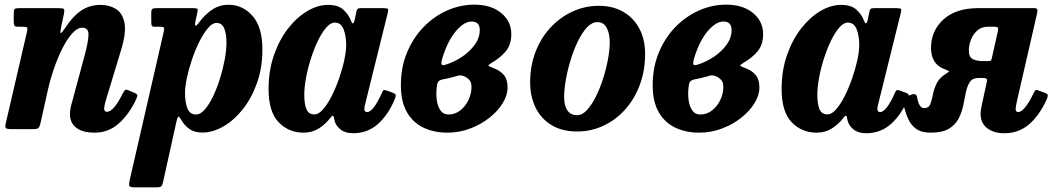

<svg xmlns="http://www.w3.org/2000/svg" viewBox="-20 -555 4542 825"><path d="M61.5 -520H232Q251 -520 254.5 -516.2Q258 -512.5 255 -497L242.5 -438Q237.5 -414 241.2 -413Q245 -412 259 -433.5Q291 -483.5 327.8 -508.8Q364.5 -534 412 -534Q449.5 -534 478 -516.5Q506.5 -499 514.8 -456.8Q523 -414.5 500.5 -341L433 -118Q431 -111.5 429.2 -102Q427.5 -92.5 427.5 -89Q427.5 -74.5 439.5 -74.5Q454 -74.5 471.8 -95.5Q489.5 -116.5 507 -153Q513 -164 517 -167.8Q521 -171.5 530.5 -167.5L559 -155.5Q569 -151 569.8 -146Q570.5 -141 564.5 -127Q534 -63 490 -24Q446 15 387 15Q334.5 15 307.5 -6.2Q280.5 -27.5 280.5 -64.5Q280.5 -74.5 282.5 -86.8Q284.5 -99 287.5 -108.5L344.5 -320Q359.5 -376 360.2 -406Q361 -436 333 -436Q313 -436 291.5 -412.8Q270 -389.5 250 -350.8Q230 -312 213.2 -264.2Q196.5 -216.5 185.5 -167.5L154 -26Q150.5 -11.5 145.8 -5.8Q141 0 123 0H33.5Q9 0 5 -4.8Q1 -9.5 5.5 -28.5L96 -419Q99.5 -433.5 96 -436.8Q92.5 -440 78.5 -440H58Q45 -440 42 -445Q39 -450 39 -464V-497Q39 -512.5 43 -516.2Q47 -520 61.5 -520Z M653 -520H810Q824.5 -520 827.8 -517Q831 -514 828 -500.5L820.5 -467.5Q811.5 -426 836.5 -460Q861 -493 892 -513.8Q923 -534.5 962.5 -534.5Q1022.5 -534.5 1065 -486.8Q1107.5 -439 1107.5 -342Q1107.5 -263.5 1084.2 -198.2Q1061 -133 1023 -85.2Q985 -37.5 939.5 -11.5Q894 14.5 849.5 14.5Q816.5 14.5 795 0Q773.5 -14.5 760.5 -37.5Q750.5 -54.5 746.5 -53.5Q742.5 -52.5 738 -32L681 225.5Q678 240 673.2 245Q668.5 250 652.5 250H559Q538.5 250 536 244Q533.5 238 536.5 222.5L683 -416Q686 -429 685 -434.5Q684 -440 669 -440H647Q634.5 -440 632.2 -444.2Q630 -448.5 630 -463V-499Q630 -513.5 634.8 -516.8Q639.5 -520 653 -520ZM775 -154.5Q775 -117 785 -90Q795 -63 822.5 -63Q841 -63 859.5 -84Q878 -105 894.8 -139.5Q911.5 -174 924.5 -215.2Q937.5 -256.5 945.2 -297.2Q953 -338 953 -370.5Q953 -412 943 -434.2Q933 -456.5 910 -456.5Q892.5 -456.5 873.8 -434.5Q855 -412.5 837.2 -377.2Q819.5 -342 805.5 -301Q791.5 -260 783.2 -221.2Q775 -182.5 775 -154.5Z M1676.5 -129.5Q1649.5 -63.5 1604.8 -23Q1560 17.5 1497.5 17.5Q1464 17.5 1444 2Q1424 -13.5 1418 -35Q1416.5 -41.5 1415.8 -45.2Q1415 -49 1414.5 -52Q1412.5 -59 1409 -57.8Q1405.5 -56.5 1398.5 -47.5Q1378 -20.5 1349.5 -2.8Q1321 15 1284.5 15Q1220 15 1177 -30Q1134 -75 1134 -172.5Q1134 -251 1156.8 -317Q1179.5 -383 1217 -431.5Q1254.5 -480 1299.8 -507Q1345 -534 1389.5 -534Q1433 -534 1455.2 -513.5Q1477.5 -493 1487 -468.5Q1491.5 -455.5 1496 -454.5Q1500.5 -453.5 1504.5 -472L1511.5 -505.5Q1513 -513.5 1516.8 -516.8Q1520.5 -520 1531 -520H1628Q1644.5 -520 1647 -516Q1649.5 -512 1646 -499L1549 -107.5Q1547.5 -103 1546.5 -96.8Q1545.5 -90.5 1545.5 -86.5Q1545.5 -73.5 1557.5 -73.5Q1571 -73.5 1587 -94.8Q1603 -116 1620.5 -155Q1625 -165.5 1628.2 -167.5Q1631.5 -169.5 1643 -165.5L1669 -156Q1679 -152 1680.2 -147.2Q1681.5 -142.5 1676.5 -129.5ZM1467.5 -362.5Q1467.5 -400 1456.5 -429Q1445.5 -458 1418.5 -458Q1400.5 -458 1381.8 -436.5Q1363 -415 1346 -379.8Q1329 -344.5 1315.8 -303Q1302.5 -261.5 1295 -220.8Q1287.5 -180 1287.5 -147.5Q1287.5 -107 1297 -85.2Q1306.5 -63.5 1330.5 -63.5Q1348.5 -63 1367.8 -84.8Q1387 -106.5 1404.8 -141.5Q1422.5 -176.5 1436.8 -217.2Q1451 -258 1459.2 -296.2Q1467.5 -334.5 1467.5 -362.5Z M1702.5 -189Q1702.5 -265.5 1728.8 -329Q1755 -392.5 1800 -438.8Q1845 -485 1901.5 -510Q1958 -535 2018 -535Q2090.5 -535 2133.8 -499Q2177 -463 2177 -408.5Q2177 -362.5 2153 -334.2Q2129 -306 2092.5 -285Q2077 -275.5 2078.8 -272.8Q2080.5 -270 2101.5 -262Q2129.5 -251.5 2145.2 -232.5Q2161 -213.5 2161 -179Q2161 -146 2140.2 -112Q2119.5 -78 2083.2 -49.2Q2047 -20.5 2000.5 -2.8Q1954 15 1902 15Q1845.5 15 1800.2 -6.2Q1755 -27.5 1728.8 -72.5Q1702.5 -117.5 1702.5 -189ZM1896 -277.5Q1932 -288.5 1965.5 -311Q1999 -333.5 2020.2 -363Q2041.5 -392.5 2041.5 -426Q2041.5 -462.5 2006.5 -462.5Q1974 -462.5 1939 -421.2Q1904 -380 1881 -306.5Q1875 -286.5 1877.2 -279Q1879.5 -271.5 1896 -277.5ZM1938 -227Q1923 -222.5 1908.2 -219.2Q1893.5 -216 1880.5 -213.5Q1866 -210 1861.8 -202Q1857.5 -194 1856 -174Q1853.5 -148 1857.2 -122.5Q1861 -97 1873 -80Q1885 -63 1907 -63Q1935.5 -63 1958 -80.8Q1980.5 -98.5 1993.2 -125.8Q2006 -153 2006 -181.5Q2006 -201 1997 -211.2Q1988 -221.5 1974 -227.5Q1964.5 -231.5 1956.8 -231.2Q1949 -231 1938 -227Z M2258 -201.5Q2258 -273 2281.5 -333.2Q2305 -393.5 2346.2 -437.5Q2387.5 -481.5 2440.8 -505.8Q2494 -530 2553 -530Q2614 -530 2658.8 -503.8Q2703.5 -477.5 2727.8 -431Q2752 -384.5 2752 -323.5Q2752 -251.5 2729.2 -190.5Q2706.5 -129.5 2666.2 -84.5Q2626 -39.5 2573 -14.8Q2520 10 2460 10Q2395 10 2349.8 -17.5Q2304.5 -45 2281.2 -92.8Q2258 -140.5 2258 -201.5ZM2404 -136.5Q2404 -100.5 2418.2 -80.2Q2432.5 -60 2460 -60Q2481.5 -60 2501.8 -81.8Q2522 -103.5 2539.8 -138.8Q2557.5 -174 2571 -216Q2584.5 -258 2592.2 -299.5Q2600 -341 2600 -374Q2600 -410.5 2587 -435.2Q2574 -460 2547 -460Q2523.5 -460 2502.2 -437.2Q2481 -414.5 2463 -377.5Q2445 -340.5 2431.8 -297Q2418.5 -253.5 2411.2 -211.2Q2404 -169 2404 -136.5Z M2784.5 -189Q2784.5 -265.5 2810.8 -329Q2837 -392.5 2882 -438.8Q2927 -485 2983.5 -510Q3040 -535 3100 -535Q3172.5 -535 3215.8 -499Q3259 -463 3259 -408.5Q3259 -362.5 3235 -334.2Q3211 -306 3174.5 -285Q3159 -275.5 3160.8 -272.8Q3162.5 -270 3183.5 -262Q3211.5 -251.5 3227.2 -232.5Q3243 -213.5 3243 -179Q3243 -146 3222.2 -112Q3201.5 -78 3165.2 -49.2Q3129 -20.5 3082.5 -2.8Q3036 15 2984 15Q2927.5 15 2882.2 -6.2Q2837 -27.5 2810.8 -72.5Q2784.5 -117.5 2784.5 -189ZM2978 -277.5Q3014 -288.5 3047.5 -311Q3081 -333.5 3102.2 -363Q3123.5 -392.5 3123.5 -426Q3123.5 -462.5 3088.5 -462.5Q3056 -462.5 3021 -421.2Q2986 -380 2963 -306.5Q2957 -286.5 2959.2 -279Q2961.5 -271.5 2978 -277.5ZM3020 -227Q3005 -222.5 2990.2 -219.2Q2975.5 -216 2962.5 -213.5Q2948 -210 2943.8 -202Q2939.5 -194 2938 -174Q2935.5 -148 2939.2 -122.5Q2943 -97 2955 -80Q2967 -63 2989 -63Q3017.5 -63 3040 -80.8Q3062.5 -98.5 3075.2 -125.8Q3088 -153 3088 -181.5Q3088 -201 3079 -211.2Q3070 -221.5 3056 -227.5Q3046.5 -231.5 3038.8 -231.2Q3031 -231 3020 -227Z M3881 -129.5Q3854 -63.5 3809.2 -23Q3764.5 17.5 3702 17.5Q3668.5 17.5 3648.5 2Q3628.5 -13.5 3622.5 -35Q3621 -41.5 3620.2 -45.2Q3619.5 -49 3619 -52Q3617 -59 3613.5 -57.8Q3610 -56.5 3603 -47.5Q3582.5 -20.5 3554 -2.8Q3525.5 15 3489 15Q3424.5 15 3381.5 -30Q3338.5 -75 3338.5 -172.5Q3338.5 -251 3361.2 -317Q3384 -383 3421.5 -431.5Q3459 -480 3504.2 -507Q3549.5 -534 3594 -534Q3637.5 -534 3659.8 -513.5Q3682 -493 3691.5 -468.5Q3696 -455.5 3700.5 -454.5Q3705 -453.5 3709 -472L3716 -505.5Q3717.5 -513.5 3721.2 -516.8Q3725 -520 3735.5 -520H3832.5Q3849 -520 3851.5 -516Q3854 -512 3850.5 -499L3753.5 -107.5Q3752 -103 3751 -96.8Q3750 -90.5 3750 -86.5Q3750 -73.5 3762 -73.5Q3775.5 -73.5 3791.5 -94.8Q3807.5 -116 3825 -155Q3829.5 -165.5 3832.8 -167.5Q3836 -169.5 3847.5 -165.5L3873.5 -156Q3883.5 -152 3884.8 -147.2Q3886 -142.5 3881 -129.5ZM3672 -362.5Q3672 -400 3661 -429Q3650 -458 3623 -458Q3605 -458 3586.2 -436.5Q3567.5 -415 3550.5 -379.8Q3533.5 -344.5 3520.2 -303Q3507 -261.5 3499.5 -220.8Q3492 -180 3492 -147.5Q3492 -107 3501.5 -85.2Q3511 -63.5 3535 -63.5Q3553 -63 3572.2 -84.8Q3591.5 -106.5 3609.2 -141.5Q3627 -176.5 3641.2 -217.2Q3655.5 -258 3663.8 -296.2Q3672 -334.5 3672 -362.5Z M3860.5 -113.5Q3859 -120 3859.8 -127.8Q3860.5 -135.5 3871 -139L3900.5 -150Q3916.5 -153.5 3920 -141Q3927.5 -90.5 3951 -90.5Q3970.5 -90.5 3977 -106.5Q3983.5 -122.5 3988 -146.5Q3992.5 -170.5 4004 -195.2Q4015.5 -220 4044.5 -238Q4056 -245 4057.5 -247.5Q4059 -250 4042 -256.5Q3980.5 -277 3980.5 -349Q3980.5 -423 4034 -471.5Q4087.5 -520 4183 -520H4422.5Q4434.5 -520 4436.8 -515Q4439 -510 4436 -496.5L4348.5 -115.5Q4347.5 -110.5 4345.8 -101Q4344 -91.5 4344 -88Q4344 -73.5 4355 -73.5Q4368.5 -73.5 4386 -95.2Q4403.5 -117 4420 -152.5Q4425.5 -163.5 4429.2 -167Q4433 -170.5 4444 -165.5L4472.5 -155Q4483 -150.5 4482.2 -143.8Q4481.5 -137 4476.5 -125.5Q4444.5 -56.5 4400.2 -19.5Q4356 17.5 4295.5 17.5Q4250 17.5 4221.8 -4.2Q4193.5 -26 4193.5 -65.5Q4193.5 -74 4195.5 -86.5Q4197.5 -99 4199.5 -108L4220.5 -204Q4222.5 -212 4219.2 -216Q4216 -220 4203.5 -220H4184.5Q4159 -220 4147.5 -203Q4136 -186 4130.5 -159.2Q4125 -132.5 4119 -102.5Q4113 -72.5 4099.2 -45.8Q4085.5 -19 4057.5 -2Q4029.5 15 3979.5 15Q3939 15 3916 -1.8Q3893 -18.5 3880.8 -47.5Q3868.5 -76.5 3860.5 -113.5ZM4267.5 -419.5Q4270.5 -433.5 4267 -436.8Q4263.5 -440 4252.5 -440H4224.5Q4197.5 -440 4179.5 -424.2Q4161.5 -408.5 4152.2 -384.8Q4143 -361 4143 -338Q4143 -310.5 4159 -301.5Q4175 -292.5 4203 -292.5H4228Q4235.5 -292.5 4238 -295.8Q4240.5 -299 4242.5 -309Z"/></svg>

Font: Besley* Narrow
Style: Bold Italic
Weight: 700
Width: 4
Italic angle: -13°
Designer: Owen Earl
Foundry: indestructible type*
Version: Version 3.000; ttfautohint (v1.8.3)